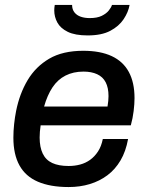

<svg xmlns="http://www.w3.org/2000/svg" viewBox="-20 -743 594 775"><path d="M257 12Q183 12 133 -9.5Q83 -31 58.5 -75.5Q34 -120 34 -187Q34 -214 37 -242Q40 -270 45 -295Q59 -365 91.5 -419.5Q124 -474 178.5 -506Q233 -538 316 -538Q385 -538 431 -516.5Q477 -495 500 -452.5Q523 -410 523 -347Q523 -324 519.5 -295Q516 -266 508 -237H144Q142 -223 141 -211.5Q140 -200 140 -188Q140 -149 152.5 -123Q165 -97 191 -85Q217 -73 257 -73Q282 -73 304 -79Q326 -85 344 -98Q362 -111 375.5 -131.5Q389 -152 395 -182H497Q488 -132 466.5 -95.5Q445 -59 413.5 -35.5Q382 -12 342.5 0Q303 12 257 12ZM158 -313H414Q416 -325 417 -335.5Q418 -346 418 -355Q418 -389 406.5 -411Q395 -433 372 -443.5Q349 -454 317 -454Q276 -454 244.5 -438Q213 -422 192 -390.5Q171 -359 158 -313ZM334 -600Q283 -600 253.5 -614.5Q224 -629 211.5 -652Q199 -675 199 -701Q199 -706 199.5 -711.5Q200 -717 201 -723H271Q271 -705 280.5 -693Q290 -681 306 -675.5Q322 -670 342 -670Q372 -670 390.5 -679Q409 -688 419 -700.5Q429 -713 432 -723H503Q498 -694 479 -665.5Q460 -637 425 -618.5Q390 -600 334 -600Z"/></svg>

Font: Archivo SemiBold Medium
Style: Italic
Weight: 500
Italic angle: -10°
Version: Version 2.001